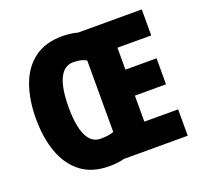

<svg xmlns="http://www.w3.org/2000/svg" viewBox="-127 -867 1066 1020"><g transform="rotate(-20 406.0 -357.5)"><path d="M323 -725Q346 -725 370 -722Q394 -719 410 -714H770V-567H579V-443H755V-296H579V-149H770V0H409Q374 10 324 10Q227 10 165 -38Q103 -86 73 -169Q43 -252 43 -359Q43 -467 73 -549.5Q103 -632 165 -678.5Q227 -725 323 -725ZM332 -575Q279 -575 253 -519.5Q227 -464 227 -358Q227 -252 253 -197.5Q279 -143 331 -143Q377 -143 405 -154V-558Q378 -575 332 -575Z"/></g></svg>

Font: Noto Sans Myanmar UI Condensed Black
Style: Regular
Weight: 900
Width: 3
Designer: Monotype Design Team
Foundry: Monotype Imaging Inc.
Version: Version 2.103; ttfautohint (v1.8.4.7-5d5b)